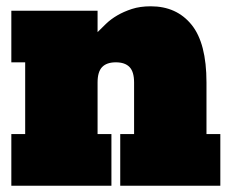

<svg xmlns="http://www.w3.org/2000/svg" viewBox="-20 -590 728 610"><path d="M362 -164H406V-328Q406 -362 391.5 -377Q377 -392 348 -392Q319 -392 304.5 -377Q290 -362 290 -328V-164H334V0H16V-164H60V-392H16V-556H290V-488Q302 -500 317 -514.5Q332 -529 352.5 -541Q373 -553 399 -561.5Q425 -570 459 -570Q541 -570 588.5 -511.5Q636 -453 636 -328V-164H680V0H362Z"/></svg>

Font: Alfa Slab One
Style: Regular
Weight: 400
Designer: JM Sole
Foundry: JM Sole
Version: Version 1.001